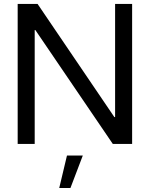

<svg xmlns="http://www.w3.org/2000/svg" viewBox="-20 -727 757 970"><path d="M69.3 -707H155.3V0H69.3ZM153.3 -583 163.1 -575.2H153.3V-707H169.9L563.5 -127L553.7 -135.7H563.5V0H549.8ZM561.5 -707H647.5V0H561.5ZM335.9 222.7H279.3L318.4 58.6H398.4Z"/></svg>

Font: Wanted Sans Variable
Style: Regular
Weight: 400
Designer: Original Design by Kil Hyung-jin and Kang Hanbin, Wanted Lab, Inc; Hangeul from Source Han Sans by Jang Soo-young and Ka
Foundry: Wanted Lab, Inc.
Version: Version 1.003;Glyphs 3.2 (3227)